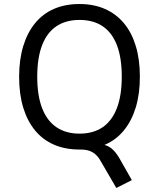

<svg xmlns="http://www.w3.org/2000/svg" viewBox="-20 -734 790 954"><path d="M558 200 480 66Q465 38 441.5 23.5Q418 9 382 9L446 -20Q478 -20 499.5 -14Q521 -8 538 7Q555 22 572 50L635 161ZM375 9Q304 9 248.5 -15Q193 -39 154.5 -85.5Q116 -132 95.5 -199Q75 -266 75 -352Q75 -438 95.5 -505Q116 -572 154.5 -619Q193 -666 248.5 -690Q304 -714 375 -714Q446 -714 501.5 -689.5Q557 -665 595.5 -619Q634 -573 654.5 -506Q675 -439 675 -353Q675 -267 654.5 -200Q634 -133 595.5 -86Q557 -39 501.5 -15Q446 9 375 9ZM375 -70Q443 -70 489.5 -101.5Q536 -133 560.5 -196Q585 -259 585 -353Q585 -448 560.5 -510.5Q536 -573 489.5 -604Q443 -635 375 -635Q308 -635 261 -604Q214 -573 189.5 -510Q165 -447 165 -353Q165 -259 189.5 -196Q214 -133 261 -101.5Q308 -70 375 -70Z"/></svg>

Font: Nunito Sans 7pt SemiCondensed
Style: Regular
Weight: 400
Width: 4
Designer: Vernon Adams
Foundry: Vernon Adams
Version: Version 3.101;gftools[0.9.27]